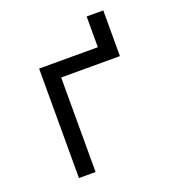

<svg xmlns="http://www.w3.org/2000/svg" viewBox="-124 -761 772 857"><g transform="rotate(-20 262.5 -333.0)"><path d="M105 0V-520H384V-666H463V-449H184V0Z"/></g></svg>

Font: Iosevka Pride
Style: Regular
Weight: 400
Monospace: yes
Designer: Belleve Invis
Foundry: Belleve Invis
Version: Version 30.3.1; ttfautohint (v1.8.4)